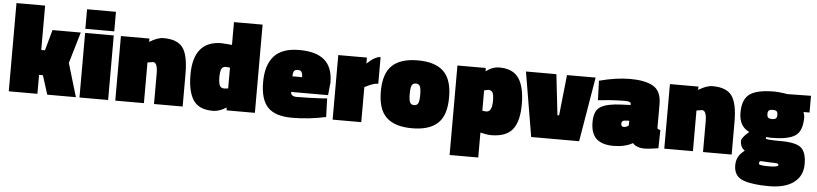

<svg xmlns="http://www.w3.org/2000/svg" viewBox="-49 -983 6366 1496"><g transform="rotate(5 3133.5 -235.0)"><path d="M252 0H28V-690H252V-343H281L326 -505H547L475 -261L553 0H329L282 -148H252Z M581 0V-505H805V0ZM580 -537V-690H806V-537Z M1085 0H861V-505H1084V-479Q1147 -518 1194 -518Q1302 -518 1345 -459.5Q1388 -401 1388 -253V0H1164V-238Q1164 -325 1128 -325L1085 -318Z M1953 -690V0H1732L1730 -22Q1675 13 1625 13Q1515 13 1471 -54.5Q1427 -122 1427 -252Q1427 -518 1648 -518L1729 -512V-690ZM1697 -337Q1670 -337 1661.5 -315Q1653 -293 1653 -252.5Q1653 -212 1662 -190Q1671 -168 1698 -168L1729 -171V-334Q1707 -337 1697 -337Z M2220 -187Q2221 -152 2265 -152Q2365 -152 2465 -158L2504 -161L2509 -16Q2376 13 2244.5 13Q2113 13 2054.5 -47.5Q1996 -108 1996 -243.5Q1996 -379 2059 -448.5Q2122 -518 2255.5 -518Q2389 -518 2454 -461Q2519 -404 2519 -286L2509 -187ZM2295 -309Q2295 -338 2286.5 -350Q2278 -362 2257 -362Q2236 -362 2228 -350Q2220 -338 2219 -309Z M2785 0H2561V-505H2785V-458Q2848 -518 2891 -518V-310Q2857 -310 2803 -283L2785 -274Z M2982.5 -455.5Q3049 -518 3183 -518Q3317 -518 3383.5 -455.5Q3450 -393 3450 -252Q3450 -111 3383.5 -49Q3317 13 3183 13Q3049 13 2982.5 -49Q2916 -111 2916 -252Q2916 -393 2982.5 -455.5ZM3151 -186Q3160 -168 3183 -168Q3206 -168 3215 -186Q3224 -204 3224 -252.5Q3224 -301 3215 -319Q3206 -337 3183 -337Q3160 -337 3151 -319Q3142 -301 3142 -252.5Q3142 -204 3151 -186Z M3821 -518Q3927 -518 3973 -450Q4019 -382 4019 -247.5Q4019 -113 3968.5 -50Q3918 13 3799 13Q3775 13 3731 3L3717 0V195H3493V-505H3714L3716 -479Q3765 -518 3821 -518ZM3749 -168Q3793 -168 3793 -256Q3793 -303 3783 -320Q3773 -337 3749 -337L3717 -330V-171Q3730 -168 3749 -168Z M4029 -505H4267L4303 -187H4316L4350 -505H4574L4489 0H4114Z M5088 -342V-152Q5097 -145 5112 -141L5109 1Q5031 13 5002 13Q4973 13 4949 4.5Q4925 -4 4917 -13L4909 -22Q4847 13 4758.5 13Q4670 13 4625 -27.5Q4580 -68 4580 -158Q4580 -248 4631 -278.5Q4682 -309 4792 -313L4864 -316V-325Q4864 -344 4822 -344Q4731 -344 4640 -334L4607 -331L4602 -483Q4734 -518 4843 -518Q4957 -518 5020 -484Q5088 -448 5088 -342ZM4826 -141Q4845 -141 4864 -156V-193L4830 -191Q4804 -189 4804 -165Q4804 -141 4826 -141Z M5379 0H5155V-505H5378V-479Q5441 -518 5488 -518Q5596 -518 5639 -459.5Q5682 -401 5682 -253V0H5458V-238Q5458 -325 5422 -325L5379 -318Z M5797 196Q5717 170 5717 81Q5717 45 5731 17Q5745 -11 5781 -39Q5745 -64 5745 -114Q5745 -125 5759.5 -143.5Q5774 -162 5789 -174L5803 -187Q5722 -225 5722 -331Q5722 -437 5779.5 -477.5Q5837 -518 5970 -518Q6003 -518 6057 -510L6073 -507L6258 -510V-379H6211Q6220 -354 6220 -338Q6220 -230 6165 -193.5Q6110 -157 5978 -157Q5958 -157 5940 -160Q5936 -154 5936 -148Q5936 -138 6054 -138Q6172 -138 6213.5 -103Q6255 -68 6255 24.5Q6255 117 6187 168.5Q6119 220 5993 220Q5867 220 5797 196ZM5900 53Q5900 66 5976 66Q6052 66 6052 50Q6052 40 6039 37.5Q6026 35 5986 35L5909 31Q5900 36 5900 53ZM5941 -311Q5950 -303 5971 -303Q5992 -303 6001 -311Q6010 -319 6010 -339Q6010 -359 6001 -367Q5992 -375 5971 -375Q5950 -375 5941 -367Q5932 -359 5932 -339Q5932 -319 5941 -311Z"/></g></svg>

Font: Titillium Web
Style: Black
Weight: 900
Version: Version 1.001;PS 35.000;hotconv 1.0.70;makeotf.lib2.5.55311